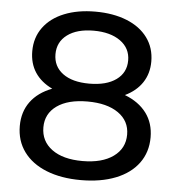

<svg xmlns="http://www.w3.org/2000/svg" viewBox="-52 -756 747 813"><g transform="rotate(5 322.0 -350.0)"><path d="M476 -367Q536 -344 568 -301Q600 -258 600 -198Q600 -135 566 -88.5Q532 -42 469 -17Q406 8 321 8Q237 8 174.5 -17Q112 -42 78 -88.5Q44 -135 44 -198Q44 -258 75.5 -301Q107 -344 167 -367Q119 -390 94 -428Q69 -466 69 -518Q69 -576 100.5 -619Q132 -662 189 -685Q246 -708 321 -708Q397 -708 454.5 -685Q512 -662 543.5 -619Q575 -576 575 -518Q575 -467 549.5 -428.5Q524 -390 476 -367ZM321 -627Q250 -627 209 -596.5Q168 -566 168 -514Q168 -462 208.5 -432Q249 -402 321 -402Q394 -402 435.5 -432Q477 -462 477 -514Q477 -566 434.5 -596.5Q392 -627 321 -627ZM321 -73Q404 -73 452 -107.5Q500 -142 500 -201Q500 -259 452 -292.5Q404 -326 321 -326Q238 -326 191 -292.5Q144 -259 144 -201Q144 -142 191 -107.5Q238 -73 321 -73Z"/></g></svg>

Font: Sepalumica Med
Style: Regular
Weight: 500
Designer: Julieta Ulanovsky
Foundry: Julieta Ulanovsky
Version: Version 7.200